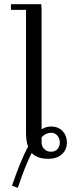

<svg xmlns="http://www.w3.org/2000/svg" viewBox="-20 -749 357 915"><path d="M32.2 -702.1V-729H176.8L178.2 -702.1V-132.8Q198.7 -146 223.1 -146Q258.3 -146 278.6 -124Q298.8 -102.1 298.8 -69.8Q298.8 -35.6 275.1 -13.9Q251.5 7.8 209 7.8Q157.2 7.8 130.9 -20Q99.1 43.5 64.9 146L37.1 136.2Q77.1 18.6 113.8 -50.8Q104 -75.2 104 -116.2V-702.1ZM178.2 -69.8Q178.2 -51.3 190.9 -38.6Q203.6 -25.9 223.1 -25.9Q242.7 -25.9 253.9 -38.6Q265.1 -51.3 265.1 -69.8Q265.1 -88.9 253.7 -102.5Q242.2 -116.2 223.1 -116.2Q199.2 -116.2 178.2 -95.2Z"/></svg>

Font: Dehuti Alt
Style: Book
Weight: 400
Version: Version 1.2